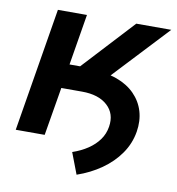

<svg xmlns="http://www.w3.org/2000/svg" viewBox="-78 -606 756 820"><g transform="rotate(10 300.5 -196.0)"><path d="M121.6 -209.5 137.7 -308.1H294.4Q356.9 -308.1 404.1 -291Q451.2 -273.9 481.9 -242.7Q512.7 -211.4 524.9 -170.4Q537.1 -129.4 529.3 -81.5Q520.5 -28.8 490 14.9Q459.5 58.6 412.8 91.3Q366.2 124 308.1 144L272.9 51.8Q310.1 39.1 338.9 19.8Q367.7 0.5 386 -24.9Q404.3 -50.3 409.2 -82Q418.5 -139.2 380.1 -174.3Q341.8 -209.5 269.5 -209.5ZM19 0 107.4 -535.6H233.4L196.8 -314.5H242.7L447.3 -535.6H599.1L293.9 -209.5H179.7L144.5 0Z"/></g></svg>

Font: Inter 20pt SemiBold
Style: Italic
Weight: 600
Italic angle: -9.3988°
Version: Version 4.001;git-66647c0bb